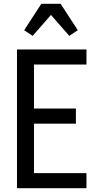

<svg xmlns="http://www.w3.org/2000/svg" viewBox="-20 -997 540 1017"><path d="M70 0V-735H438V-655H160V-422H382V-342H160V-80H438V0ZM153 -807 108 -837 199 -977H301L392 -837L347 -807L250 -918Z"/></svg>

Font: Iosevka SS10 Medium
Style: Regular
Weight: 500
Monospace: yes
Designer: Belleve Invis
Foundry: Belleve Invis
Version: Version 28.0.6; ttfautohint (v1.8.4)